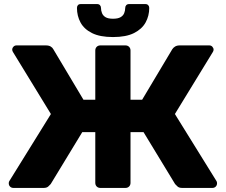

<svg xmlns="http://www.w3.org/2000/svg" viewBox="-20 -923 1109 943"><path d="M46 0Q36 0 29.5 -6.5Q23 -13 23 -23Q23 -30 26 -34L230 -363L44 -667Q40 -673 40 -679Q40 -687 46 -693.5Q52 -700 61 -700H205Q220 -700 229 -694.5Q238 -689 242 -681L390 -433H448V-675Q448 -686 455 -693Q462 -700 473 -700H596Q607 -700 614 -693Q621 -686 621 -675V-433H678L826 -681Q831 -689 840 -694.5Q849 -700 863 -700H1008Q1017 -700 1023 -693.5Q1029 -687 1029 -679Q1029 -673 1025 -667L839 -363L1043 -34Q1046 -30 1046 -23Q1046 -13 1039.5 -6.5Q1033 0 1023 0H875Q859 0 851.5 -7.5Q844 -15 840 -19L685 -274H621V-25Q621 -14 614 -7Q607 0 596 0H473Q462 0 455 -7Q448 -14 448 -25V-274H384L229 -19Q225 -15 217.5 -7.5Q210 0 194 0ZM535 -741Q471 -741 432 -760.5Q393 -780 375.5 -812.5Q358 -845 358 -884Q358 -892 362.5 -897.5Q367 -903 377 -903H457Q466 -903 471 -897.5Q476 -892 476 -884Q476 -871 481 -858.5Q486 -846 498.5 -838.5Q511 -831 535 -831Q559 -831 572 -838.5Q585 -846 590 -858.5Q595 -871 595 -884Q595 -892 600 -897.5Q605 -903 614 -903H694Q703 -903 708 -897.5Q713 -892 713 -884Q713 -845 695 -812.5Q677 -780 638 -760.5Q599 -741 535 -741Z"/></svg>

Font: Rubik
Style: Bold
Weight: 700
Designer: Hubert and Fischer
Foundry: Hubert and Fischer
Version: Version 2.300;gftools[0.9.30]